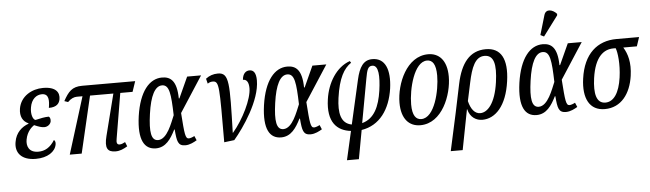

<svg xmlns="http://www.w3.org/2000/svg" viewBox="-58 -1049 5161 1524"><g transform="rotate(-5 2523.0 -286.5)"><path d="M192 10C286 10 348 -33 358 -90C362 -109 355 -121 348 -127C312 -69 269 -45 217 -45C140 -45 123 -100 132 -149C144 -215 184 -246 201 -258C238 -242 260 -235 281 -235C308 -235 331 -254 335 -277C338 -299 330 -311 323 -315C291 -315 256 -307 216 -298C196 -302 179 -347 189 -401C200 -466 240 -497 284 -497C341 -497 340 -442 330 -384C395 -384 414 -414 420 -445C429 -496 403 -546 297 -546C209 -546 118 -497 101 -399C91 -336 114 -295 159 -276L158 -273C105 -254 55 -212 43 -137C28 -54 77 10 192 10Z M463 0H558L664 -453H850L766 -122C742 -28 762 6 828 6C863 6 891 -7 923 -26L909 -61C893 -53 880 -46 865 -46C843 -46 838 -62 845 -96L905 -453H1003L1031 -536H608C527 -536 497 -499 457 -427L486 -417C511 -443 537 -453 559 -453H604Z M1149 10C1228 10 1270 -54 1306 -126H1310C1318 -31 1324 6 1384 6C1420 6 1454 -13 1476 -26L1461 -61C1447 -53 1427 -46 1416 -46C1388 -46 1384 -82 1372 -252L1556 -536H1445L1369 -369H1364C1362 -511 1313 -546 1245 -546C1144 -546 1063 -450 1035 -257C1008 -65 1059 10 1149 10ZM1172 -54C1116 -54 1105 -124 1125 -266C1145 -410 1184 -484 1240 -484C1299 -484 1307 -410 1312 -240C1287 -182 1245 -54 1172 -54Z M1593 -506 1603 -466C1618 -476 1630 -479 1644 -479C1697 -479 1694 -433 1693 9L1774 -1C1853 -94 1994 -298 1994 -458C1994 -518 1974 -542 1942 -542C1913 -542 1888 -521 1884 -472C1912 -473 1930 -451 1930 -401C1930 -315 1853 -158 1769 -60H1767C1778 -453 1782 -539 1690 -539C1653 -539 1621 -528 1593 -506Z M2147 10C2226 10 2268 -54 2304 -126H2308C2316 -31 2322 6 2382 6C2418 6 2452 -13 2474 -26L2459 -61C2445 -53 2425 -46 2414 -46C2386 -46 2382 -82 2370 -252L2554 -536H2443L2367 -369H2362C2360 -511 2311 -546 2243 -546C2142 -546 2061 -450 2033 -257C2006 -65 2057 10 2147 10ZM2170 -54C2114 -54 2103 -124 2123 -266C2143 -410 2182 -484 2238 -484C2297 -484 2305 -410 2310 -240C2285 -182 2243 -54 2170 -54Z M2651 236H2746L2788 7C2933 -16 3018 -136 3042 -302C3062 -450 3024 -546 2921 -546C2850 -546 2816 -492 2794 -395L2714 -43C2626 -59 2611 -146 2627 -262C2649 -420 2693 -493 2751 -532L2742 -546C2632 -508 2560 -388 2542 -259C2516 -79 2592 -5 2703 7ZM2861 -397C2873 -463 2881 -494 2916 -494C2968 -494 2971 -405 2955 -292C2937 -168 2895 -73 2797 -47Z M3256 10C3431 10 3514 -211 3514 -355C3514 -490 3448 -546 3366 -546C3193 -546 3106 -332 3106 -181C3106 -53 3167 10 3256 10ZM3268 -38C3225 -38 3197 -72 3197 -161C3197 -282 3249 -497 3353 -497C3396 -497 3423 -462 3423 -372C3423 -253 3374 -38 3268 -38Z M3591 -291 3544 -66 3478 236H3573L3635 -84H3637C3653 -16 3704 10 3750 10C3853 10 3945 -82 3972 -278C3997 -455 3945 -546 3825 -546C3696 -546 3625 -452 3591 -291ZM3738 -44C3695 -44 3664 -82 3648 -148L3679 -293C3704 -412 3736 -494 3810 -494C3885 -494 3903 -420 3883 -278C3859 -108 3795 -44 3738 -44Z M4295 -606 4413 -764 4414 -776C4385 -810 4329 -828 4313 -776L4267 -620ZM4182 10C4261 10 4303 -54 4339 -126H4343C4351 -31 4357 6 4417 6C4453 6 4487 -13 4509 -26L4494 -61C4480 -53 4460 -46 4449 -46C4421 -46 4417 -82 4405 -252L4589 -536H4478L4402 -369H4397C4395 -511 4346 -546 4278 -546C4177 -546 4096 -450 4068 -257C4041 -65 4092 10 4182 10ZM4205 -54C4149 -54 4138 -124 4158 -266C4178 -410 4217 -484 4273 -484C4332 -484 4340 -410 4345 -240C4320 -182 4278 -54 4205 -54Z M4726 10C4857 10 4933 -95 4953 -235C4968 -341 4947 -410 4914 -464H5022L5046 -536H4866C4713 -536 4602 -442 4575 -246C4553 -89 4605 10 4726 10ZM4735 -41C4663 -41 4645 -119 4662 -242C4686 -411 4758 -464 4835 -464H4853C4867 -432 4879 -335 4864 -230C4847 -108 4801 -41 4735 -41Z"/></g></svg>

Font: Noto Serif ExtraCondensed
Style: Italic
Weight: 400
Width: 2
Italic angle: -12°
Designer: Monotype Design Team
Foundry: Monotype Imaging Inc.
Version: Version 2.014